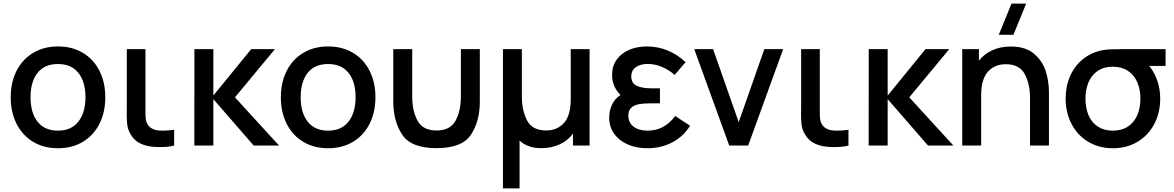

<svg xmlns="http://www.w3.org/2000/svg" viewBox="-20 -815 6572 1075"><path d="M40 -270.5Q40 -354.5 73 -419Q106 -483.5 166 -519.2Q226 -555 304.5 -555Q384 -555 444.2 -519Q504.5 -483 537 -418.2Q569.5 -353.5 569.5 -270.5Q569.5 -186.5 536.8 -121.8Q504 -57 444 -21Q384 15 304.5 15Q225 15 165 -21.2Q105 -57.5 72.5 -122.2Q40 -187 40 -270.5ZM458.5 -270.5Q458.5 -357 419 -406.8Q379.5 -456.5 304.5 -456.5Q228.5 -456.5 189.8 -406.5Q151 -356.5 151 -270.5Q151 -183.5 190.5 -133.5Q230 -83.5 304.5 -83.5Q379.5 -83.5 419 -134.2Q458.5 -185 458.5 -270.5Z M711 -63.5Q698 -85.5 693.8 -108.8Q689.5 -132 689.5 -166.5L690 -212.5V-540H794.5V-217.5V-184.5Q794.5 -161 796.5 -146.5Q798.5 -132 805.5 -120.5Q822.5 -90 866.5 -84.5Q882.5 -83.5 891.5 -83.5Q921.5 -83.5 955 -88.5V0Q924 8.5 875.5 8.5Q843 8.5 818 4.5Q783 -1.5 756.2 -16.8Q729.5 -32 711 -63.5Z M1068 0 1068.5 -540H1174.5V-280L1386.5 -540H1519.5L1295.5 -270L1542.5 0H1400.5L1174.5 -260V0Z M1552.5 -270.5Q1552.5 -354.5 1585.5 -419Q1618.5 -483.5 1678.5 -519.2Q1738.5 -555 1817 -555Q1896.5 -555 1956.8 -519Q2017 -483 2049.5 -418.2Q2082 -353.5 2082 -270.5Q2082 -186.5 2049.2 -121.8Q2016.5 -57 1956.5 -21Q1896.5 15 1817 15Q1737.5 15 1677.5 -21.2Q1617.5 -57.5 1585 -122.2Q1552.5 -187 1552.5 -270.5ZM1971 -270.5Q1971 -357 1931.5 -406.8Q1892 -456.5 1817 -456.5Q1741 -456.5 1702.2 -406.5Q1663.5 -356.5 1663.5 -270.5Q1663.5 -183.5 1703 -133.5Q1742.5 -83.5 1817 -83.5Q1892 -83.5 1931.5 -134.2Q1971 -185 1971 -270.5Z M2182 -540H2288V-274.5Q2288 -195 2317.5 -139.8Q2347 -84.5 2424.5 -84.5Q2501.5 -84.5 2531 -139.8Q2560.5 -195 2560.5 -274.5V-540H2666.5V-246.5Q2666.5 -136 2616.8 -60.8Q2567 14.5 2424.5 14.5Q2282 14.5 2232 -60.8Q2182 -136 2182 -246.5Z M2796 -540H2902V-274.5Q2902 -195 2931.5 -139.8Q2961 -84.5 3038 -84.5Q3099.5 -84.5 3137.5 -126.5Q3175.5 -168.5 3175.5 -259V-540H3281V0H3188V-66.5Q3158 -27 3112.8 -6.2Q3067.5 14.5 3009.5 14.5Q2934 14.5 2889 -28V240H2796Z M3843.5 -111Q3807.5 -51.5 3744.8 -18.2Q3682 15 3604 15Q3545 15 3496.5 -5.5Q3448 -26 3419.5 -64.8Q3391 -103.5 3391 -156.5Q3391 -196.5 3407.2 -230.2Q3423.5 -264 3454.5 -283Q3407 -330.5 3407 -395.5Q3407 -445.5 3433.2 -481.8Q3459.5 -518 3503.8 -536.5Q3548 -555 3601 -555Q3663.5 -555 3719 -532Q3774.5 -509 3818.5 -467L3757.5 -395.5Q3726.5 -423 3686.8 -440Q3647 -457 3606.5 -457Q3566.5 -457 3540.5 -439.2Q3514.5 -421.5 3514.5 -386.5Q3514.5 -350 3544 -335.2Q3573.5 -320.5 3627.5 -320.5H3675V-236.5H3627Q3584.5 -236.5 3557.2 -231.5Q3530 -226.5 3514 -211.5Q3498 -196.5 3498 -167.5Q3498 -128.5 3527.2 -106Q3556.5 -83.5 3606.5 -83.5Q3699.5 -83.5 3760.5 -165.5Z M4063 0 3867 -540H3972.5L4116 -131L4259.5 -540H4365L4169 0Z M4486.5 -63.5Q4473.5 -85.5 4469.2 -108.8Q4465 -132 4465 -166.5L4465.5 -212.5V-540H4570V-217.5V-184.5Q4570 -161 4572 -146.5Q4574 -132 4581 -120.5Q4598 -90 4642 -84.5Q4658 -83.5 4667 -83.5Q4697 -83.5 4730.5 -88.5V0Q4699.5 8.5 4651 8.5Q4618.5 8.5 4593.5 4.5Q4558.5 -1.5 4531.8 -16.8Q4505 -32 4486.5 -63.5Z M4843.5 0 4844 -540H4950V-280L5162 -540H5295L5071 -270L5318 0H5176L4950 -260V0Z M5725.5 -795 5654 -620H5572L5643.5 -795ZM5853 -300V0H5747V-265.5Q5747 -345 5717.5 -400.2Q5688 -455.5 5610.5 -455.5Q5549 -455.5 5511.2 -413.5Q5473.5 -371.5 5473.5 -281V0H5367.5V-540H5461V-475.5Q5491.5 -513.5 5536.5 -534Q5581.5 -554.5 5639.5 -554.5Q5724.5 -554.5 5772.2 -511.8Q5820 -469 5836.5 -412Q5853 -355 5853 -300Z M6414.5 -446Q6443 -411 6459.5 -363.5Q6476 -316 6476 -263Q6476 -184 6442.8 -120.8Q6409.5 -57.5 6349.2 -21.2Q6289 15 6211 15Q6133 15 6072.8 -21.2Q6012.5 -57.5 5979.5 -121Q5946.5 -184.5 5946.5 -263Q5946.5 -331.5 5971 -388Q5995.5 -444.5 6041.2 -482.2Q6087 -520 6148 -533Q6170 -537.5 6198.2 -538.8Q6226.5 -540 6277.5 -540H6506V-446ZM6365 -263Q6365 -315 6347.2 -355.2Q6329.5 -395.5 6294.8 -418.5Q6260 -441.5 6211 -441.5Q6160.5 -441.5 6126 -418Q6091.5 -394.5 6074.5 -354.2Q6057.5 -314 6057.5 -263Q6057.5 -209 6075.2 -168.5Q6093 -128 6127.5 -105.8Q6162 -83.5 6211 -83.5Q6260.5 -83.5 6295.2 -106.5Q6330 -129.5 6347.5 -170Q6365 -210.5 6365 -263Z"/></svg>

Font: Manrope KiralyPet SmBd KiralyPet
Style: Regular
Weight: 600
Designer: Mikhail Sharanda
Foundry: Mikhail Sharanda
Version: Version 4.502